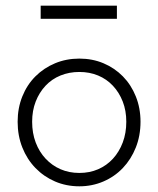

<svg xmlns="http://www.w3.org/2000/svg" viewBox="-20 -647 556 675"><path d="M259 8Q213 8 173.5 -9Q134 -26 104.5 -56.5Q75 -87 58.5 -128.5Q42 -170 42 -219Q42 -267 58.5 -308Q75 -349 104.5 -378.5Q134 -408 173.5 -424.5Q213 -441 259 -441Q305 -441 344 -424.5Q383 -408 412 -378.5Q441 -349 457.5 -308Q474 -267 474 -219Q474 -170 457.5 -128.5Q441 -87 412 -56.5Q383 -26 343.5 -9Q304 8 259 8ZM259 -39Q295 -39 325 -52Q355 -65 377 -89Q399 -113 411.5 -146Q424 -179 424 -219Q424 -258 411.5 -290Q399 -322 377 -345.5Q355 -369 325 -381.5Q295 -394 259 -394Q223 -394 192.5 -381.5Q162 -369 140 -345.5Q118 -322 105.5 -290Q93 -258 93 -219Q93 -179 105.5 -146Q118 -113 140.5 -89Q163 -65 193 -52Q223 -39 259 -39ZM391 -581H123V-627H391Z"/></svg>

Font: Tilda Sans Light
Style: Regular
Weight: 300
Designer: ParaType Ltd
Foundry: ParaType Ltd
Version: Version 1.009